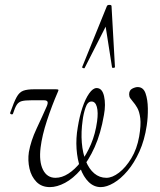

<svg xmlns="http://www.w3.org/2000/svg" viewBox="-20 -752 656 785"><path d="M184 13Q150 13 129 -8.5Q108 -30 100.5 -63Q93 -96 98 -130Q106 -176 129.5 -226Q153 -276 171 -317Q177 -331 174 -336.5Q171 -342 160 -342H108Q82 -342 69 -338.5Q56 -335 48.5 -323.5Q41 -312 33 -287Q31 -283 25.5 -285Q20 -287 22 -292Q37 -335 48 -355Q59 -375 75 -381Q91 -387 120 -387H208Q217 -387 218.5 -385Q220 -383 216 -375Q192 -320 172 -259Q152 -198 146 -149Q139 -92 155.5 -58.5Q172 -25 207 -25Q233 -25 259.5 -42Q286 -59 310 -89.5Q334 -120 352 -162.5Q370 -205 377 -256Q382 -293 376 -315Q370 -337 354 -337Q338 -337 329.5 -311.5Q321 -286 318 -261Q311 -212 314.5 -169Q318 -126 331 -93.5Q344 -61 365.5 -43Q387 -25 415 -25Q439 -25 466.5 -46Q494 -67 517 -105Q540 -143 549 -194Q557 -241 553.5 -268.5Q550 -296 541 -311.5Q532 -327 523 -337Q517 -344 512.5 -350.5Q508 -357 508 -366Q508 -383 520.5 -389.5Q533 -396 543 -396Q566 -396 575 -370.5Q584 -345 584.5 -308.5Q585 -272 580 -239Q571 -179 550 -132.5Q529 -86 501.5 -53.5Q474 -21 445 -4Q416 13 392 13Q364 13 342.5 -8Q321 -29 308.5 -64.5Q296 -100 293 -143.5Q290 -187 298 -232Q305 -276 317 -312Q329 -348 344.5 -370Q360 -392 375 -392Q398 -392 405.5 -358.5Q413 -325 405 -282Q392 -206 367 -150.5Q342 -95 310.5 -58.5Q279 -22 246 -4.5Q213 13 184 13ZM436 -727 450 -478Q450 -475 444 -474.5Q438 -474 438 -477L412 -643L326 -474Q325 -472 320 -473.5Q315 -475 316 -478L417 -727Q419 -732 427.5 -732Q436 -732 436 -727Z"/></svg>

Font: Cormorant Garamond Light Light
Style: Italic
Weight: 300
Italic angle: -10°
Version: Version 4.001